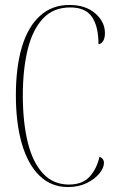

<svg xmlns="http://www.w3.org/2000/svg" viewBox="-20 -744 467 774"><path d="M254 10Q186 10 139 -36Q92 -82 68 -165Q44 -248 44 -360Q44 -472 68 -553.5Q92 -635 140.5 -679.5Q189 -724 260 -724Q325 -724 364 -690Q403 -656 403 -611Q403 -589 395 -577.5Q387 -566 377 -566Q377 -637 351 -675.5Q325 -714 263 -714Q195 -714 153 -669Q111 -624 91.5 -544Q72 -464 72 -359Q72 -253 91.5 -172Q111 -91 152.5 -45.5Q194 0 258 0Q312 0 341 -31.5Q370 -63 381 -112Q399 -105 399 -87Q399 -67 380.5 -44.5Q362 -22 329.5 -6Q297 10 254 10Z"/></svg>

Font: Noto Serif Display ExtraCondensed Thin
Style: Regular
Weight: 100
Width: 2
Designer: Monotype Design Team
Foundry: Monotype Imaging Inc.
Version: Version 2.009